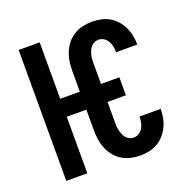

<svg xmlns="http://www.w3.org/2000/svg" viewBox="-131 -874 1013 1013"><g transform="rotate(-20 375.0 -367.5)"><path d="M488 8Q462 8 435.5 2Q409 -4 386 -18.5Q363 -33 346.5 -54Q330 -75 320 -100Q310 -125 306.5 -151.5Q303 -178 303 -205V-317H193V0H75V-735H193V-418H303V-530Q303 -557 306.5 -583.5Q310 -610 320 -635Q330 -660 346.5 -681Q363 -702 386 -716.5Q409 -731 435.5 -737Q462 -743 488 -743Q513 -743 538 -738Q563 -733 585 -720.5Q607 -708 624 -689Q641 -670 652 -647Q663 -624 668 -599Q673 -574 673 -549Q673 -549 673 -548.5Q673 -548 673 -548H554Q554 -548 554 -548Q554 -548 554 -549Q554 -565 551 -580.5Q548 -596 540 -610.5Q532 -625 518 -633.5Q504 -642 488 -642Q476 -642 465 -637Q454 -632 446 -622.5Q438 -613 433.5 -601.5Q429 -590 426 -578Q423 -566 422.5 -554Q422 -542 422 -530V-418H525V-317H422V-205Q422 -193 422.5 -181Q423 -169 426 -157Q429 -145 433.5 -133.5Q438 -122 446 -112.5Q454 -103 465 -98Q476 -93 488 -93Q504 -93 518 -101.5Q532 -110 540 -124.5Q548 -139 551 -154.5Q554 -170 554 -186Q554 -187 554 -187Q554 -187 554 -187H673Q673 -187 673 -186.5Q673 -186 673 -186Q673 -161 668 -136Q663 -111 652 -88Q641 -65 624 -46Q607 -27 585 -14.5Q563 -2 538 3Q513 8 488 8Z"/></g></svg>

Font: Zed Sans Extended
Style: Bold
Weight: 700
Width: 7
Designer: Belleve Invis
Foundry: Belleve Invis
Version: Version 1.0.0; ttfautohint (v1.8.4)